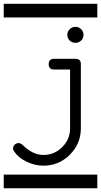

<svg xmlns="http://www.w3.org/2000/svg" viewBox="-20 -714 540 1026"><path d="M0 -620.8V-693.8H500V-620.8ZM0 219.2H500V292.2H0ZM426.3 -527.6Q426.3 -509.5 413.6 -497.3Q400.9 -485.1 383.3 -485.1Q365.2 -485.1 352.5 -497.3Q339.8 -509.5 339.8 -527.6Q339.8 -545.4 352.5 -558Q365.2 -570.6 383.3 -570.6Q400.9 -570.6 413.6 -558Q426.3 -545.4 426.3 -527.6ZM412.1 -28.6Q412.1 54 353.3 112.7Q294.4 171.4 211.9 171.4Q168.5 171.4 125.5 151.6Q80.1 130.9 56.6 96.9Q49.8 87.4 49.8 79.3Q49.8 67.1 58.6 58.8Q67.4 50.5 79.1 50.5Q89.4 50.5 101.1 60.8Q154.8 114 211.9 114Q270.5 114 312.5 72.1Q354.5 30.3 354.5 -28.6V-342.5H269Q240.2 -342.5 240.2 -371.1Q240.2 -399.7 269 -399.7H383.8Q412.1 -399.7 412.1 -371.6Z"/></svg>

Font: EnergyBar
Style: Regular
Weight: 400
Italic angle: -10°
Version: 1.0 2000-03-28